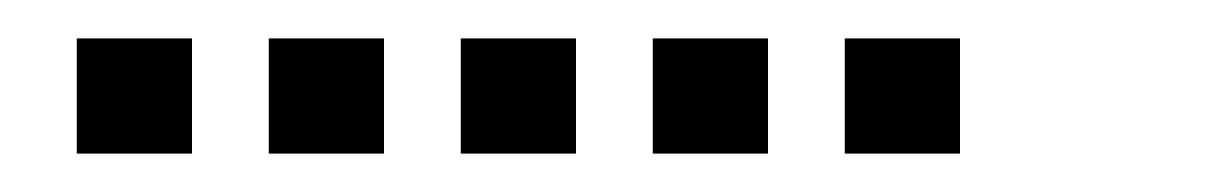

<svg xmlns="http://www.w3.org/2000/svg" viewBox="-20 -400 640 100"><path d="M21 -380Q20 -380 20 -380Q20 -380 20 -379V-321Q20 -320 20 -320Q20 -320 21 -320H79Q80 -320 80 -320Q80 -320 80 -321V-379Q80 -380 80 -380Q80 -380 79 -380ZM121 -380Q120 -380 120 -380Q120 -380 120 -379V-321Q120 -320 120 -320Q120 -320 121 -320H179Q180 -320 180 -320Q180 -320 180 -321V-379Q180 -380 180 -380Q180 -380 179 -380ZM221 -380Q220 -380 220 -380Q220 -380 220 -379V-321Q220 -320 220 -320Q220 -320 221 -320H279Q280 -320 280 -320Q280 -320 280 -321V-379Q280 -380 280 -380Q280 -380 279 -380ZM321 -380Q320 -380 320 -380Q320 -380 320 -379V-321Q320 -320 320 -320Q320 -320 321 -320H379Q380 -320 380 -320Q380 -320 380 -321V-379Q380 -380 380 -380Q380 -380 379 -380ZM421 -380Q420 -380 420 -380Q420 -380 420 -379V-321Q420 -320 420 -320Q420 -320 421 -320H479Q480 -320 480 -320Q480 -320 480 -321V-379Q480 -380 480 -380Q480 -380 479 -380Z"/></svg>

Font: Doto Black Medium
Style: Regular
Weight: 500
Monospace: yes
Version: Version 1.000